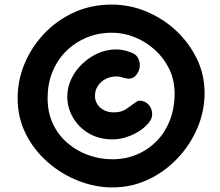

<svg xmlns="http://www.w3.org/2000/svg" viewBox="-20 -795 962 839"><path d="M471 24Q397 24 323.5 -4.5Q250 -33 189.5 -85.5Q129 -138 93 -209.5Q57 -281 57 -366Q57 -444 87.5 -517Q118 -590 173.5 -648.5Q229 -707 304 -741Q379 -775 467 -775Q547 -775 620 -744.5Q693 -714 750 -660.5Q807 -607 840.5 -537.5Q874 -468 874 -389Q874 -310 843 -236.5Q812 -163 756.5 -104Q701 -45 628 -10.5Q555 24 471 24ZM471 -99Q529 -99 578.5 -120Q628 -141 665 -179Q702 -217 722.5 -270Q743 -323 743 -386Q743 -445 719.5 -493.5Q696 -542 656.5 -577.5Q617 -613 568.5 -632.5Q520 -652 470 -652Q408 -652 356.5 -630Q305 -608 267 -569.5Q229 -531 208.5 -479Q188 -427 188 -367Q188 -303 211.5 -253.5Q235 -204 275.5 -169.5Q316 -135 366.5 -117Q417 -99 471 -99ZM472 -186Q413 -186 368.5 -212Q324 -238 299 -281Q274 -324 274 -373Q274 -413 291.5 -450Q309 -487 339.5 -516Q370 -545 408 -562Q446 -579 487 -579Q501 -579 516 -576.5Q531 -574 552 -566Q573 -559 582 -543.5Q591 -528 591 -511Q591 -489 577.5 -470Q564 -451 541 -451Q537 -451 531 -452.5Q525 -454 521 -455Q514 -457 506 -459Q498 -461 490 -461Q464 -461 442 -450Q420 -439 407.5 -419.5Q395 -400 395 -376Q395 -356 405.5 -339.5Q416 -323 434.5 -313.5Q453 -304 477 -304Q509 -304 528 -316.5Q547 -329 560 -339Q568 -345 575.5 -350Q583 -355 591 -355Q613 -355 629 -338Q645 -321 645 -295Q645 -277 630.5 -259Q616 -241 593 -225Q568 -208 536 -197Q504 -186 472 -186Z"/></svg>

Font: Playpen Sans ExtraBold
Style: Regular
Weight: 800
Designer: Laura Meseguer, Veronika Burian, José Scaglione
Foundry: TypeTogether
Version: Version 1.001